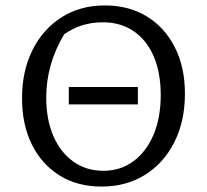

<svg xmlns="http://www.w3.org/2000/svg" viewBox="-20 -677 761 706"><path d="M353 9Q265 9 199.5 -31.5Q134 -72 97.5 -145Q61 -218 61 -316Q61 -416 99.5 -493Q138 -570 206.5 -613.5Q275 -657 365 -657Q454 -657 520 -616.5Q586 -576 623 -503Q660 -430 660 -333Q660 -232 621.5 -155Q583 -78 514 -34.5Q445 9 353 9ZM360 -49Q423 -49 470.5 -84Q518 -119 544.5 -181.5Q571 -244 571 -328Q571 -409 545.5 -469Q520 -529 472 -562Q424 -595 358 -595Q278 -595 216 -551Q150 -441 150 -318Q150 -238 176 -177.5Q202 -117 249.5 -83Q297 -49 360 -49ZM233 -293V-357H487V-293Z"/></svg>

Font: Piazzolla
Style: Regular
Weight: 400
Designer: Juan Pablo del Peral
Foundry: Huerta Tipografica
Version: Version 1.330